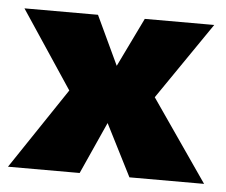

<svg xmlns="http://www.w3.org/2000/svg" viewBox="-39 -471 607 515"><g transform="rotate(5 264.0 -213.5)"><path d="M0 0 146 -218 7 -427H205L267 -295L331 -427H518L376 -220L528 0H327L256 -140L193 0Z"/></g></svg>

Font: Ysabeau Office Black
Style: Regular
Weight: 900
Designer: Christian Thalmann (Catharsis Fonts)
Version: Version 2.001;gftools[0.9.30]; featfreeze: tnum,lnum,ss02